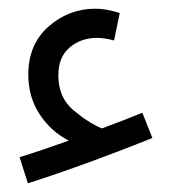

<svg xmlns="http://www.w3.org/2000/svg" viewBox="-20 -371 397 441"><path d="M330 -54 307 -112Q260 -93 214 -76Q183 -89 148.5 -118Q114 -147 114 -198Q114 -240 140 -262Q166 -284 203 -284Q220 -284 242 -278L255 -341Q225 -351 199 -351Q138 -351 91.5 -310Q45 -269 45 -200Q45 -148 71 -108.5Q97 -69 138 -48Q74 -25 25 -10L44 50Q110 29 186.5 1Q263 -27 330 -54Z"/></svg>

Font: Noto Sans Arabic Condensed
Style: Regular
Weight: 400
Width: 3
Designer: Nadine Chahine
Foundry: Monotype Imaging Inc.
Version: 1.001